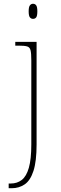

<svg xmlns="http://www.w3.org/2000/svg" viewBox="-20 -758 324 1018"><path d="M155 -658Q145 -658 138.5 -666Q132 -674 132 -698Q132 -721 138.5 -729.5Q145 -738 155 -738Q166 -738 172 -729.5Q178 -721 178 -698Q178 -674 172 -666Q166 -658 155 -658ZM26 240V215H37Q71 215 95.5 196Q120 177 133 131.5Q146 86 146 8V-438Q146 -475 142 -491.5Q138 -508 123.5 -512Q109 -516 79 -516H61V-536H174V8Q174 97 157.5 148Q141 199 111 219.5Q81 240 42 240Z"/></svg>

Font: Noto Serif Thin
Style: Regular
Weight: 100
Designer: Monotype Design Team
Foundry: Monotype Imaging Inc.
Version: Version 2.015